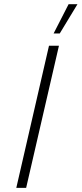

<svg xmlns="http://www.w3.org/2000/svg" viewBox="-20 -912 396 932"><path d="M240.2 -749.5 313 -891.6H356L270 -749.5ZM59.1 0 217.8 -689.9H266.1L106.9 0Z"/></svg>

Font: HK Grotesk Light Legacy Italic
Style: Regular
Weight: 300
Italic angle: -13°
Designer: Alfredo Marco Pradil
Foundry: Hanken Design Co.
Version: Version 2.022;PS 002.022;hotconv 1.0.88;makeotf.lib2.5.64775